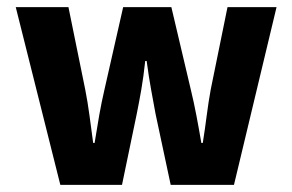

<svg xmlns="http://www.w3.org/2000/svg" viewBox="-20 -516 816 536"><path d="M148.4 0 24 -496H171.1L217.9 -266.2Q224.8 -231 229.7 -194.5Q234.6 -158.1 240.1 -116.9H244.1Q250.6 -158.1 257.1 -194.8Q263.6 -231.6 271.7 -266.2L323.8 -496H458.4L512.6 -266.2Q521.1 -231 528.1 -194.5Q535.1 -158.1 542.1 -116.9H546.1Q552.6 -158.1 557.2 -194.5Q561.9 -231 568.3 -266.2L615.1 -496H752L633.2 0H456.5L414.3 -197.8Q407.9 -231.9 401.7 -266.5Q395.4 -301.1 389.4 -345.8H385.4Q380.6 -301.1 374.6 -266.5Q368.6 -231.9 361.7 -197.8L320.6 0Z"/></svg>

Font: SourceSans3VF
Style: Regular
Weight: 200
Designer: Paul D. Hunt
Foundry: Adobe
Version: Version 3.052;hotconv 1.1.0;makeotfexe 2.6.0